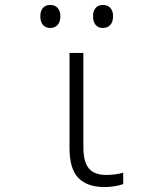

<svg xmlns="http://www.w3.org/2000/svg" viewBox="-20 -746 640 776"><path d="M261 -147V-532H317V-151Q317 -92 339 -65.5Q361 -39 409 -39Q447 -39 478 -48V-2Q465 3 444 6.5Q423 10 402 10Q333 10 297 -26.5Q261 -63 261 -147ZM143 -680Q143 -702 153.5 -714Q164 -726 183 -726Q202 -726 213 -714Q224 -702 224 -680Q224 -658 213 -645.5Q202 -633 183 -633Q164 -633 153.5 -645.5Q143 -658 143 -680ZM356 -680Q356 -702 366.5 -714Q377 -726 396 -726Q415 -726 426 -714Q437 -702 437 -680Q437 -658 426 -645.5Q415 -633 396 -633Q377 -633 366.5 -645.5Q356 -658 356 -680Z"/></svg>

Font: Noto Sans Mono UI Light
Style: Regular
Weight: 300
Monospace: yes
Designer: Monotype Design team
Foundry: Monotype Imaging Inc.
Version: Version 1.000